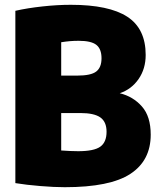

<svg xmlns="http://www.w3.org/2000/svg" viewBox="-20 -770 661 800"><path d="M250 10Q206 10 148 5.2Q90 0.5 44 -7V-725Q95 -736.5 157 -743.2Q219 -750 275 -750Q434 -750 510.5 -700.2Q587 -650.5 587 -541Q587 -483.5 557.5 -440.8Q528 -398 479 -381.5Q534.5 -368 571.2 -326.5Q608 -285 608 -209Q608 -101 523.2 -45.5Q438.5 10 250 10ZM308 -600Q288.5 -600 271.2 -598.5Q254 -597 235 -594V-455H302Q359 -455 381 -472Q403 -489 403 -527Q403 -566 381.5 -583Q360 -600 308 -600ZM306 -140Q371.5 -140 397.8 -158.8Q424 -177.5 424 -221Q424 -262.5 398 -280.8Q372 -299 315 -299H235V-143Q257 -141.5 273.2 -140.8Q289.5 -140 306 -140Z"/></svg>

Font: Encode Sans Cnd Black
Style: Regular
Weight: 900
Width: 3
Designer: Multiple Designers
Foundry: Impallari Type
Version: Version 3.002; ttfautohint (v1.8.3) -l 8 -r 50 -G 200 -x 14 